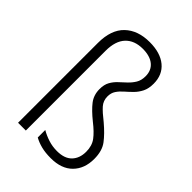

<svg xmlns="http://www.w3.org/2000/svg" viewBox="-225 -866 978 978"><g transform="rotate(45 264.0 -377.5)"><path d="M428 -629Q428 -594 416 -570Q404 -546 386 -528Q368 -510 349.5 -494Q331 -478 319 -460Q307 -442 307 -417Q307 -386 326.5 -364Q346 -342 387 -310Q432 -272 458.5 -237Q485 -202 485 -144Q485 -74 443.5 -32Q402 10 325 10Q286 10 256.5 2.5Q227 -5 204 -18V-72Q230 -57 259.5 -47.5Q289 -38 322 -38Q376 -38 403 -66Q430 -94 430 -141Q430 -184 408.5 -212.5Q387 -241 346 -273Q300 -310 276 -341Q252 -372 252 -415Q252 -447 264 -468.5Q276 -490 294 -506.5Q312 -523 329.5 -539.5Q347 -556 359.5 -576.5Q372 -597 372 -627Q372 -669 343.5 -692.5Q315 -716 263 -716Q203 -716 169.5 -680.5Q136 -645 136 -574V0H80V-575Q80 -670 129.5 -717.5Q179 -765 264 -765Q341 -765 384.5 -729Q428 -693 428 -629Z"/></g></svg>

Font: Noto Sans Arabic UI SmCn Lt
Style: Regular
Weight: 300
Width: 4
Designer: Monotype Design Team, Nadine Chahine and Nizar Qandah
Foundry: Monotype Imaging Inc.
Version: Version 2.010; ttfautohint (v1.8.4.7-5d5b)